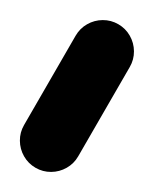

<svg xmlns="http://www.w3.org/2000/svg" viewBox="-146 -572 493 614"><g transform="rotate(30 100.0 -265.0)"><path d="M0 -100H200V-430H0ZM100 -200Q73 -200 50 -186.5Q27 -173 13.5 -150Q0 -127 0 -100Q0 -73 13.5 -50Q27 -27 50 -13.5Q73 0 100 0Q127 0 150 -13.5Q173 -27 186.5 -50Q200 -73 200 -100Q200 -127 186.5 -150Q173 -173 150 -186.5Q127 -200 100 -200ZM100 -530Q73 -530 50 -516.5Q27 -503 13.5 -480Q0 -457 0 -430Q0 -403 13.5 -380Q27 -357 50 -343.5Q73 -330 100 -330Q127 -330 150 -343.5Q173 -357 186.5 -380Q200 -403 200 -430Q200 -457 186.5 -480Q173 -503 150 -516.5Q127 -530 100 -530Z"/></g></svg>

Font: Wavefont ExtraBold
Style: Regular
Weight: 800
Monospace: yes
Version: Version 3.005;gftools[0.9.33]